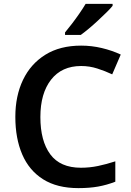

<svg xmlns="http://www.w3.org/2000/svg" viewBox="-20 -959 675 989"><path d="M398 -619Q298 -619 243 -548.5Q188 -478 188 -356Q188 -233 239 -164Q290 -95 397 -95Q442 -95 485 -104Q528 -113 574 -128V-23Q530 -6 485.5 2Q441 10 384 10Q274 10 202 -35.5Q130 -81 94.5 -163.5Q59 -246 59 -357Q59 -465 98.5 -547.5Q138 -630 213.5 -677Q289 -724 398 -724Q452 -724 504.5 -711.5Q557 -699 602 -678L558 -576Q522 -593 481.5 -606Q441 -619 398 -619ZM560 -929Q549 -915 528.5 -895Q508 -875 484.5 -853Q461 -831 437.5 -811.5Q414 -792 396 -779H315V-792Q331 -811 350.5 -836.5Q370 -862 389 -889.5Q408 -917 421 -939H560Z"/></svg>

Font: Noto Sans Sundanese SemiBold
Style: Regular
Weight: 600
Version: Version 2.003